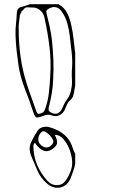

<svg xmlns="http://www.w3.org/2000/svg" viewBox="-20 -828 560 914"><path d="M338 -419Q337 -415 336.5 -411.5Q336 -408 335 -404Q333 -389 329.5 -375Q326 -361 313 -350Q303 -341 298 -328Q293 -315 287 -303Q277 -285 261 -278.5Q245 -272 225 -279Q215 -283 205 -281.5Q195 -280 184 -276Q160 -266 152.5 -269.5Q145 -273 137 -298Q119 -353 98 -406.5Q77 -460 68 -517Q63 -553 59 -588.5Q55 -624 54 -660Q53 -687 56 -713.5Q59 -740 60 -766Q61 -790 81 -795Q92 -797 102.5 -801Q113 -805 123 -808H259Q288 -791 301 -763.5Q314 -736 320 -705Q327 -673 330.5 -640Q334 -607 338 -574ZM322 -492Q326 -534 321.5 -575Q317 -616 312 -657Q309 -686 301 -715Q293 -744 276 -770Q252 -807 214 -788Q206 -784 202.5 -779Q199 -774 202 -763Q210 -732 216.5 -701.5Q223 -671 227 -639Q232 -592 234 -544.5Q236 -497 233 -449Q232 -416 226.5 -384Q221 -352 213 -320Q209 -307 213 -300.5Q217 -294 230 -289Q246 -284 256.5 -289.5Q267 -295 274 -308Q280 -320 285 -332Q290 -344 298 -353Q315 -375 319 -403Q324 -426 322.5 -448Q321 -470 322 -492ZM86 -776Q81 -775 81.5 -769.5Q82 -764 78 -765Q77 -761 75.5 -757.5Q74 -754 74 -750Q72 -734 70 -718.5Q68 -703 69 -687Q69 -622 78 -557.5Q87 -493 107 -430Q117 -398 129 -365.5Q141 -333 152 -301Q157 -285 165.5 -286Q174 -287 184 -293Q190 -297 192 -302.5Q194 -308 196 -313Q209 -350 213 -388Q217 -426 219 -464Q224 -535 215.5 -605.5Q207 -676 191 -746Q187 -766 170.5 -779.5Q154 -793 137 -792Q123 -792 115.5 -793Q108 -794 102 -791.5Q96 -789 86 -776ZM338 -49Q335 -31 329 -14.5Q323 2 317 18Q302 56 268.5 64Q235 72 204 46Q174 20 159 -14Q144 -48 130 -82Q114 -120 127.5 -149.5Q141 -179 160 -207Q168 -219 185 -223Q202 -227 217 -222Q260 -210 288.5 -184.5Q317 -159 329 -115Q331 -110 333.5 -105.5Q336 -101 338 -96ZM202 -126Q213 -126 223.5 -135.5Q234 -145 234 -154Q234 -162 225.5 -173.5Q217 -185 206 -194Q195 -203 188 -203Q179 -204 170.5 -191Q162 -178 162 -164Q162 -150 174.5 -138Q187 -126 202 -126ZM146 -148Q139 -142 139 -134Q139 -86 156 -45Q173 -4 204 31Q225 54 251.5 53.5Q278 53 293 31Q309 8 318 -18.5Q327 -45 322 -74Q318 -100 308 -123.5Q298 -147 281 -167Q262 -187 241 -186Q255 -158 251 -143.5Q247 -129 224 -115Q185 -92 146 -148Z"/></svg>

Font: Rock 3D
Style: Regular
Weight: 400
Version: Version 1.000